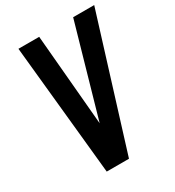

<svg xmlns="http://www.w3.org/2000/svg" viewBox="-193 -921 939 1033"><g transform="rotate(-30 276.5 -405.0)"><path d="M163.6 0 82.5 -809.6H211.4L260.7 -244.1L422.4 -809.6H553.2L301.8 0Z"/></g></svg>

Font: Oswald
Style: Medium
Weight: 500
Designer: Vernon Adams
Foundry: Vernon Adams
Version: 3.0; ttfautohint (v0.94.23-7a4d-dirty) -l 8 -r 50 -G 150 -x 